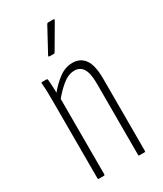

<svg xmlns="http://www.w3.org/2000/svg" viewBox="-177 -756 697 823"><g transform="rotate(-30 172.0 -344.5)"><path d="M260 0Q256 0 256 -5V-358Q256 -408 242 -431Q228 -454 200 -454Q170 -454 141 -430.5Q112 -407 84 -372L82 -405Q112 -442 143 -464.5Q174 -487 209 -487Q248 -487 269 -457.5Q290 -428 290 -362V-5Q290 0 285 0ZM59 0Q55 0 55 -5V-367Q55 -399 54.5 -426.5Q54 -454 52 -475Q51 -481 56 -481H77Q82 -481 83 -476Q85 -457 86 -428Q87 -399 87 -384L89 -381V-5Q89 0 84 0ZM138 -560Q136 -560 135 -561.5Q134 -563 135 -566L199 -684Q202 -689 205 -689H231Q235 -689 236 -687Q237 -685 235 -682L166 -564Q164 -560 159 -560Z"/></g></svg>

Font: Sofia Sans Extra Condensed ExtraLight
Style: Regular
Weight: 250
Designer: Botio Nikoltchev, Ani Petrova
Foundry: lettersoup
Version: Version 4.101